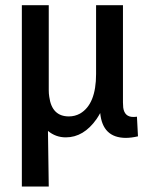

<svg xmlns="http://www.w3.org/2000/svg" viewBox="-20 -508 599 725"><path d="M164.1 196.3 161.1 -13.7Q190.4 10.7 228.5 10.7Q295.9 10.7 344.7 -58.6Q352.5 -70.3 358.4 -81.1Q367.2 11.7 454.1 12.7Q475.6 12.7 501 6.8L497.1 -67.4Q491.2 -66.4 483.4 -66.4Q450.2 -66.4 445.3 -101.6Q444.3 -110.4 444.3 -121.1V-488.3H342.8V-228.5Q342.8 -114.3 282.2 -79.1Q262.7 -68.4 240.2 -68.4Q175.8 -68.4 166 -142.6Q164.1 -154.3 164.1 -167V-488.3H62.5V196.3Z"/></svg>

Font: Yaldevi Colombo SemiBold
Style: Regular
Weight: 600
Designer: Sol Matas, Denzil Rajitha, Kosala Senevirathne and Pathum Egodawatta
Foundry: Mooniak
Version: Version 1.020 ; ttfautohint (v1.6)